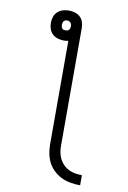

<svg xmlns="http://www.w3.org/2000/svg" viewBox="-100 -795 700 1047"><g transform="rotate(10 250.0 -271.0)"><path d="M420 193Q394 193 367.5 188.5Q341 184 317.5 173Q294 162 274 143.5Q254 125 242 102Q230 79 225 52.5Q220 26 220 0V-572Q214 -570 207.5 -569.5Q201 -569 195 -569Q178 -569 161.5 -574Q145 -579 132.5 -590.5Q120 -602 114.5 -618.5Q109 -635 109 -652Q109 -669 114.5 -685.5Q120 -702 132.5 -713.5Q145 -725 161.5 -730Q178 -735 195 -735Q212 -735 228.5 -730Q245 -725 257.5 -713.5Q270 -702 275 -685.5Q280 -669 280 -652V0Q280 19 283.5 37Q287 55 295.5 71.5Q304 88 317.5 101.5Q331 115 348 123Q365 131 383 134Q401 137 420 137ZM195 -625Q200 -625 205 -626.5Q210 -628 213.5 -632Q217 -636 218.5 -641.5Q220 -647 220 -652Q220 -657 218.5 -662.5Q217 -668 213.5 -672Q210 -676 205 -678Q200 -680 195 -680Q189 -680 184 -678Q179 -676 176 -672Q173 -668 171.5 -662.5Q170 -657 170 -652Q170 -647 171.5 -641.5Q173 -636 176 -632Q179 -628 184 -626.5Q189 -625 195 -625Z"/></g></svg>

Font: Iosevka Term Light
Style: Regular
Weight: 300
Monospace: yes
Designer: Belleve Invis
Foundry: Belleve Invis
Version: Version 9.0.1; ttfautohint (v1.8.3)